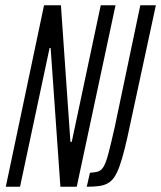

<svg xmlns="http://www.w3.org/2000/svg" viewBox="-20 -708 611 728"><path d="M2 0 147 -688H211L247 -170H252L362 -688H418L271 0H209L172 -526H168L56 0ZM309 0 321 -53Q342 -54 354 -58.5Q366 -63 374.5 -79Q383 -95 392 -129.5Q401 -164 415 -226L512 -688H571L475 -243Q463 -185 453 -145Q443 -105 433.5 -78.5Q424 -52 413.5 -36.5Q403 -21 388.5 -13Q374 -5 355 -2.5Q336 0 309 0Z"/></svg>

Font: Saira UltraCondensed
Style: Italic
Weight: 400
Width: 1
Italic angle: -12°
Designer: Hector Gatti with collaboration of the Omnibus-Type team
Foundry: Omnibus-Type
Version: Version 1.101